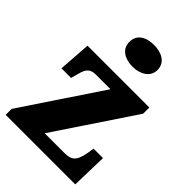

<svg xmlns="http://www.w3.org/2000/svg" viewBox="-228 -870 964 964"><g transform="rotate(45 254.5 -387.5)"><path d="M279 -621C333 -621 380 -648 380 -698C380 -751 333 -775 279 -775C223 -775 180 -751 180 -698C180 -648 223 -621 279 -621ZM0 0H494L499 -192H432L426 -154C413 -86 393 -73 340 -73H204L484 -492V-536H45L33 -363H101L111 -399C124 -454 143 -463 183 -463H281L0 -42Z"/></g></svg>

Font: Noto Serif Ethiopic SemiCondensed Black
Style: Regular
Weight: 900
Width: 4
Designer: Monotype Design Team
Foundry: Monotype Imaging Inc.
Version: Version 2.102